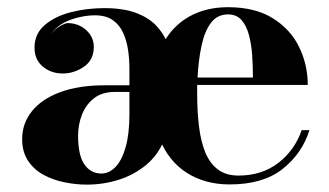

<svg xmlns="http://www.w3.org/2000/svg" viewBox="-20 -490 892 520"><path d="M215 10Q185.5 10 154.8 3.8Q124 -2.5 98 -16.5Q72 -30.5 56 -54.5Q40 -78.5 40 -113.5Q40 -155.5 66.2 -188.5Q92.5 -221.5 142.5 -240.2Q192.5 -259 263.5 -259H330.5V-304.5Q330.5 -329.5 326.8 -355Q323 -380.5 313.2 -401.8Q303.5 -423 285 -435.8Q266.5 -448.5 237.5 -448.5Q220.5 -448.5 202.2 -445Q184 -441.5 166.8 -434.8Q149.5 -428 136 -417Q122.5 -406 115 -391Q122 -405 135.2 -414.5Q148.5 -424 161.5 -427.5Q192.5 -427.5 213.2 -408.8Q234 -390 234 -363Q234 -327.5 207.2 -309.2Q180.5 -291 150 -291Q118 -291 95.8 -309.8Q73.5 -328.5 73.5 -361Q73.5 -398.5 101.2 -422.2Q129 -446 172.2 -457Q215.5 -468 262.5 -468Q313 -468 347.2 -455.5Q381.5 -443 402.2 -421.5Q423 -400 433.5 -373L421 -371Q447 -419.5 492.2 -445Q537.5 -470.5 597.5 -470.5Q671 -470.5 719 -440.5Q767 -410.5 790.2 -362.5Q813.5 -314.5 813.5 -260H514Q514 -254 514 -247.8Q514 -241.5 514 -235.5Q514 -189 518.8 -148.8Q523.5 -108.5 535.5 -78.5Q547.5 -48.5 569.5 -31.5Q591.5 -14.5 626 -14.5Q689.5 -14.5 734 -49Q778.5 -83.5 797 -137.5H818Q798.5 -74.5 745.5 -32.5Q692.5 9.5 602 9.5Q535.5 9.5 486.2 -21.8Q437 -53 413 -112.5L425 -112Q408.5 -70.5 376 -43.5Q343.5 -16.5 301.8 -3.2Q260 10 215 10ZM254.5 -20Q275.5 -20 292.8 -37.8Q310 -55.5 320.2 -91.2Q330.5 -127 330.5 -180.5V-241H291Q256.5 -241 234.5 -223.8Q212.5 -206.5 202 -179.5Q191.5 -152.5 191.5 -122Q191.5 -69 208.8 -44.5Q226 -20 254.5 -20ZM515 -280H665Q665 -309.5 663 -339.8Q661 -370 654.2 -395.2Q647.5 -420.5 634 -435.8Q620.5 -451 597.5 -451Q568.5 -451 551.2 -428Q534 -405 525.8 -366.2Q517.5 -327.5 515 -280Z"/></svg>

Font: Bodoni Moda SC 11pt
Style: Bold
Weight: 700
Version: Version 2.005